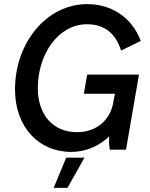

<svg xmlns="http://www.w3.org/2000/svg" viewBox="-20 -728 730 934"><path d="M327 11C396 11 463 -17 511 -65C510 -39 511 -18 514 0H593L656 -365H404L388 -272H539L531 -230C517 -143 447 -85 355 -85C236 -85 164 -171 164 -300C164 -462 262 -610 403 -610C493 -610 544 -561 569 -482L665 -529C619 -649 517 -708 404 -708C206 -708 53 -519 53 -293C53 -111 167 11 327 11ZM241 186H308L391 39H302Z"/></svg>

Font: Fixel Text 20240404 Medium
Style: Italic
Weight: 500
Width: 4
Italic angle: -10°
Designer: AlfaBravo + MacPaw
Foundry: Kyrylo Tkachov, Marchela Mozhyna, Serhii Makarenko, Maria Weinstein, Zakhar Kryvoshyya
Version: Version 1.211;Glyphs 3.2 (3225)